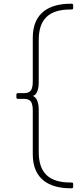

<svg xmlns="http://www.w3.org/2000/svg" viewBox="-20 -840 435 1031"><path d="M156 -325C177 -329 188 -359 188 -398V-625C188 -735 241 -789 358 -789H365C370 -789 373 -792 373 -797V-812C373 -817 370 -820 365 -820H360C241 -820 156 -769 156 -637V-405C156 -358 145 -340 110 -340H76C71 -340 68 -337 68 -332V-317C68 -312 71 -309 76 -309H110C145 -309 156 -291 156 -244V-12C156 120 241 171 360 171H365C370 171 373 168 373 163V148C373 143 370 140 365 140H358C241 140 188 86 188 -24V-251C188 -288 178 -317 156 -325Z"/></svg>

Font: LINE Seed JP_OTF Thin
Style: Regular
Weight: 250
Designer: LY Corporation & Fontrix & Fontworks
Version: Version 1.007